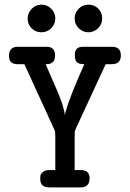

<svg xmlns="http://www.w3.org/2000/svg" viewBox="-20 -814 565 834"><path d="M19 -570.8Q19 -610.8 57.1 -610.8H183.1Q219.2 -610.8 219.2 -573Q219.2 -535.2 182.1 -535.2H178.2L234.9 -404.8L250 -363.8L258.8 -332L262.2 -314L264.2 -326.2Q282.2 -392.1 346.2 -535.2Q331.1 -535.2 321.5 -539.1Q312 -543 309.1 -551Q306.2 -559.1 305.7 -562.5Q305.2 -565.9 305.2 -574.2Q303.2 -611.3 341.8 -610.8H466.8Q504.9 -610.8 504.9 -573Q504.9 -535.2 465.8 -535.2H439L311 -258.8L305.2 -244.1L304.2 -223.1V-75.2H331.1Q369.1 -75.2 369.1 -40Q369.1 0 330.1 0H193.8Q154.8 0 154.8 -36.1Q154.8 -47.4 156 -53.2Q157.2 -59.1 166.5 -67.1Q175.8 -75.2 194.8 -75.2H220.2V-223.1L219.2 -244.1L85.9 -535.2H57.1Q19 -534.7 19 -570.8ZM100.1 -733.9Q100.1 -756.8 117.4 -775.4Q134.8 -793.9 160.2 -793.9Q184.1 -793.9 202.1 -776.4Q220.2 -758.8 220.2 -733.9Q220.2 -709 202.6 -691.4Q185.1 -673.8 159.9 -673.8Q134.8 -673.8 117.4 -690.9Q100.1 -708 100.1 -733.9ZM304.2 -733.9Q304.2 -757.8 321.5 -775.9Q338.9 -793.9 364 -793.9Q389.2 -793.9 406.5 -776.9Q423.8 -759.8 423.8 -733.9Q423.8 -708 405.5 -690.9Q387.2 -673.8 363.8 -673.8Q339.8 -673.8 322 -691.4Q304.2 -709 304.2 -733.9Z"/></svg>

Font: CMU Typewriter Text
Style: Bold
Weight: 700
Version: Version 0.7.0